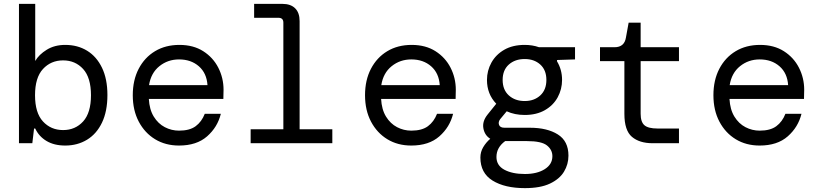

<svg xmlns="http://www.w3.org/2000/svg" viewBox="-20 -740 4240 992"><path d="M317 12Q260 12 220.5 -11.5Q181 -35 162 -76H156L147 0H78V-720H162V-425Q181 -458 221.5 -483Q262 -508 317 -508Q381 -508 430 -478Q479 -448 507 -390Q535 -332 535 -249Q535 -165 507 -106.5Q479 -48 429.5 -18Q380 12 317 12ZM306 -68Q369 -68 409.5 -112.5Q450 -157 450 -248Q450 -339 409.5 -383.5Q369 -428 306 -428Q243 -428 202 -383.5Q161 -339 161 -248Q161 -157 202 -112.5Q243 -68 306 -68Z M905 12Q835 12 781.5 -20.5Q728 -53 697 -111.5Q666 -170 666 -248Q666 -326 696.5 -384.5Q727 -443 781 -475.5Q835 -508 907 -508Q979 -508 1030 -475.5Q1081 -443 1108 -390Q1135 -337 1135 -276Q1135 -265 1134.5 -254Q1134 -243 1134 -229H749Q752 -174 774.5 -137.5Q797 -101 831.5 -83Q866 -65 905 -65Q960 -65 991 -88Q1022 -111 1038 -152H1121Q1104 -83 1050 -35.5Q996 12 905 12ZM905 -433Q847 -433 803.5 -398Q760 -363 750 -300H1052Q1048 -362 1007.5 -397.5Q967 -433 905 -433Z M1275 0V-72H1444V-623Q1444 -648 1419 -648H1293V-720H1439Q1482 -720 1505 -697Q1528 -674 1528 -631V-72H1697V0Z M2105 12Q2035 12 1981.5 -20.5Q1928 -53 1897 -111.5Q1866 -170 1866 -248Q1866 -326 1896.5 -384.5Q1927 -443 1981 -475.5Q2035 -508 2107 -508Q2179 -508 2230 -475.5Q2281 -443 2308 -390Q2335 -337 2335 -276Q2335 -265 2334.5 -254Q2334 -243 2334 -229H1949Q1952 -174 1974.5 -137.5Q1997 -101 2031.5 -83Q2066 -65 2105 -65Q2160 -65 2191 -88Q2222 -111 2238 -152H2321Q2304 -83 2250 -35.5Q2196 12 2105 12ZM2105 -433Q2047 -433 2003.5 -398Q1960 -363 1950 -300H2252Q2248 -362 2207.5 -397.5Q2167 -433 2105 -433Z M2691 -146Q2639 -146 2598 -165L2564 -124Q2553 -109 2558.5 -94.5Q2564 -80 2587 -80H2718Q2807 -80 2862 -45.5Q2917 -11 2917 64Q2917 109 2894 147Q2871 185 2821.5 208.5Q2772 232 2692 232Q2588 232 2525 193Q2462 154 2462 74Q2462 45 2476.5 20.5Q2491 -4 2513 -23Q2484 -41 2477.5 -77Q2471 -113 2499 -148L2544 -204Q2496 -254 2496 -327Q2496 -375 2519 -416.5Q2542 -458 2585.5 -483Q2629 -508 2691 -508Q2731 -508 2765 -496H2951V-433L2858 -430V-423Q2884 -380 2884 -327Q2884 -279 2861.5 -237.5Q2839 -196 2795.5 -171Q2752 -146 2691 -146ZM2691 -218Q2740 -218 2771.5 -247Q2803 -276 2803 -327Q2803 -378 2771.5 -406.5Q2740 -435 2691 -435Q2641 -435 2609 -406.5Q2577 -378 2577 -327Q2577 -276 2609 -247Q2641 -218 2691 -218ZM2545 71Q2545 115 2586 137Q2627 159 2692 159Q2755 159 2794.5 134Q2834 109 2834 67Q2834 34 2806 11.5Q2778 -11 2703 -11H2590Q2545 22 2545 71Z M3352 0Q3284 0 3245 -33Q3206 -66 3206 -152V-424H3080V-496H3155Q3206 -496 3214 -546L3228 -623H3290V-496H3488V-424H3290V-152Q3290 -110 3309.5 -93Q3329 -76 3377 -76H3488V0Z M3905 12Q3835 12 3781.5 -20.5Q3728 -53 3697 -111.5Q3666 -170 3666 -248Q3666 -326 3696.5 -384.5Q3727 -443 3781 -475.5Q3835 -508 3907 -508Q3979 -508 4030 -475.5Q4081 -443 4108 -390Q4135 -337 4135 -276Q4135 -265 4134.5 -254Q4134 -243 4134 -229H3749Q3752 -174 3774.5 -137.5Q3797 -101 3831.5 -83Q3866 -65 3905 -65Q3960 -65 3991 -88Q4022 -111 4038 -152H4121Q4104 -83 4050 -35.5Q3996 12 3905 12ZM3905 -433Q3847 -433 3803.5 -398Q3760 -363 3750 -300H4052Q4048 -362 4007.5 -397.5Q3967 -433 3905 -433Z"/></svg>

Font: DM Mono
Style: Regular
Weight: 400
Designer: Colophon Foundry
Foundry: Colophon Foundry
Version: Version 1.000; ttfautohint (v1.8.2.53-6de2)